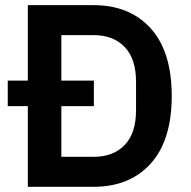

<svg xmlns="http://www.w3.org/2000/svg" viewBox="-20 -718 733 738"><path d="M86.9 0V-310.1H9.8V-408.2H86.9V-698.2H339.8Q479 -698.2 559.6 -608.6Q640.1 -519 640.1 -349.1Q640.1 -179.2 559.6 -89.6Q479 0 339.8 0ZM215.8 -115.2H339.8Q415.5 -115.2 459.2 -160.6Q502.9 -206.1 502.9 -293.9V-403.8Q502.9 -491.7 459.2 -537.4Q415.5 -583 339.8 -583H215.8V-408.2H340.8V-310.1H215.8Z"/></svg>

Font: Anuphan SemiBold
Style: Bold
Weight: 600
Designer: Mike Abbink, Paul van der Laan, Pieter van Rosmalen, Mint Tantisuwanna
Foundry: Bold Monday; Cadson Demak
Version: Version 3.002;hotconv 1.0.109;makeotfexe 2.5.65596